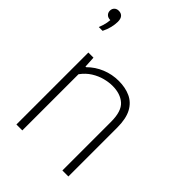

<svg xmlns="http://www.w3.org/2000/svg" viewBox="-235 -916 1020 1020"><g transform="rotate(45 275.0 -406.0)"><path d="M83 0V-540.5H121.5L125 -477H129.5Q164 -511.5 209.2 -530Q254.5 -548.5 304 -548.5Q354 -548.5 392.2 -531Q430.5 -513.5 452 -473.8Q473.5 -434 473.5 -366.5V0H428.5V-365.5Q428.5 -444.5 393.5 -475.5Q358.5 -506.5 299 -506.5Q272 -506.5 241 -498.5Q210 -490.5 180.2 -472Q150.5 -453.5 127.5 -422V0ZM26.5 -675.5Q37.5 -703 41 -723.2Q44.5 -743.5 44.5 -762L49 -745H42.5Q26 -745 16.2 -754.5Q6.5 -764 6.5 -779Q6.5 -793.5 16 -802.8Q25.5 -812 40.5 -812Q58.5 -812 68.5 -800.8Q78.5 -789.5 78.5 -766.5Q78.5 -747.5 72.8 -723.2Q67 -699 55 -675.5Z"/></g></svg>

Font: Encode Sans Condensed Thin ExtraLight
Style: Regular
Weight: 250
Version: Version 3.002